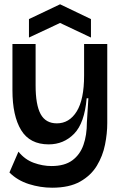

<svg xmlns="http://www.w3.org/2000/svg" viewBox="-20 -724 562 895"><path d="M223 151Q168 151 114.5 134Q61 117 24 80L66 -17Q96 20 137.5 35Q179 50 220 50Q281 50 317 23.5Q353 -3 369 -48.5Q385 -94 385 -153L392 -266H384Q374 -150 325.5 -100.5Q277 -51 207 -51Q119 -51 78.5 -117.5Q38 -184 38 -303V-519H146V-326Q146 -235 169.5 -192Q193 -149 245 -149Q303 -149 337.5 -204.5Q372 -260 372 -372V-519H480V-150Q480 -102 469.5 -49.5Q459 3 431.5 48.5Q404 94 353.5 122.5Q303 151 223 151ZM115 -549V-635L260 -704L404 -635V-549L260 -617Z"/></svg>

Font: Bricolage Grotesque 96pt Medium
Style: Regular
Weight: 500
Designer: Mathieu Triay
Foundry: Atelier Triay
Version: Version 1.001; ttfautohint (v1.8.4.7-5d5b);gftools[0.9.33.de